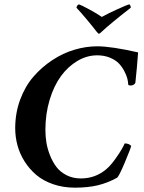

<svg xmlns="http://www.w3.org/2000/svg" viewBox="-20 -867 671 894"><path d="M440.4 -710Q437.5 -710 429.7 -719.7Q413.1 -741.7 382.8 -777.8Q352.5 -814 335.9 -831.1Q338.4 -843.8 347.7 -846.7Q356.9 -844.2 396 -823Q435.1 -801.8 454.1 -788.1Q478 -801.8 523.9 -822.8Q569.8 -843.8 582 -846.7Q585 -845.2 587.2 -840.1Q589.4 -835 588.9 -831.1Q490.7 -754.4 454.1 -719.7Q444.3 -710 440.4 -710ZM432.6 -609.4Q384.8 -609.4 340.8 -583.5Q296.9 -557.6 263.9 -512.7Q231 -467.8 211.2 -402.3Q191.4 -336.9 191.4 -261.7Q191.4 -232.9 196 -203.6Q200.7 -174.3 212.9 -143.6Q225.1 -112.8 242.9 -89.4Q260.7 -65.9 290.3 -51Q319.8 -36.1 356.4 -36.1Q423.3 -36.1 473.6 -78.1Q493.7 -94.7 514.9 -124Q536.1 -153.3 547.1 -172.9Q558.1 -192.4 560.5 -199.2Q580.6 -199.2 590.8 -187.5Q588.4 -175.3 560.8 -109.6Q533.2 -43.9 524.4 -39.1Q481.9 -15.6 436 -4.4Q390.1 6.8 329.1 6.8Q273.9 6.8 227.3 -9.3Q180.7 -25.4 148.7 -52.7Q116.7 -80.1 94.2 -115.7Q71.8 -151.4 61.3 -190.4Q50.8 -229.5 50.8 -269.5Q50.8 -340.3 73.7 -402.6Q96.7 -464.8 135.3 -509.5Q173.8 -554.2 223.4 -586.9Q272.9 -619.6 326.7 -635.5Q380.4 -651.4 432.6 -651.4Q498 -651.4 623 -623Q623 -615.2 617.4 -553.2Q611.8 -491.2 610.4 -482.4Q609.4 -477.5 603 -473.1Q596.7 -468.8 588.9 -468.8Q580.1 -468.8 577.1 -472.7Q576.7 -485.8 572.8 -501.5Q568.8 -517.1 558.3 -536.9Q547.9 -556.6 532.7 -572.3Q517.6 -587.9 491.5 -598.6Q465.3 -609.4 432.6 -609.4Z"/></svg>

Font: Amiri
Style: Bold Slanted
Weight: 700
Italic angle: 9°
Designer: Khaled Hosny
Version: Version 000.107